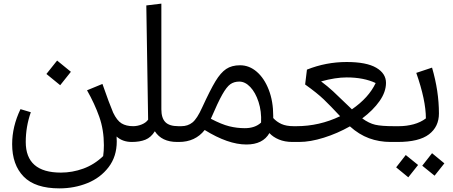

<svg xmlns="http://www.w3.org/2000/svg" viewBox="-20 -783 2498 1059"><path d="M707 0Q656 0 623 -30Q624 -22 624 -3Q624 80 579 139Q534 198 462 227Q390 256 308 256Q174 256 110.5 191Q47 126 47 12Q47 -85 93 -181L150 -164Q122 -84 122 0Q122 169 316 169Q379 169 439.5 147Q500 125 549 78Q553 50 553 18Q553 -67 527.5 -139Q502 -211 460 -285L545 -320Q583 -211 604 -162Q625 -118 650.5 -102.5Q676 -87 715 -87L727 -41ZM236 -375 295 -449 371 -387 312 -313Z M977 -41 957 0Q872 0 834 -59Q813 -25 782 -12.5Q751 0 707 0L687 -41L714 -87Q738 -87 761.5 -96.5Q785 -106 797 -123L787 -753L870 -763V-180Q870 -132 892 -109.5Q914 -87 964 -87Z M1613 -43 1593 0Q1551 0 1518.5 -13.5Q1486 -27 1466 -49Q1430 14 1339 14Q1238 14 1109 -66Q1057 0 967 0H957L937 -41L964 -87H980Q1016 -87 1041.5 -107.5Q1067 -128 1095 -190Q1140 -288 1168.5 -335Q1197 -382 1227.5 -402.5Q1258 -423 1304 -423Q1355 -423 1396.5 -387Q1438 -351 1462.5 -287.5Q1487 -224 1487 -144V-132Q1506 -111 1532.5 -99Q1559 -87 1600 -87ZM1300 -333Q1271 -333 1250.5 -318.5Q1230 -304 1206 -261.5Q1182 -219 1143 -128Q1202 -97 1244.5 -86.5Q1287 -76 1330 -76Q1387 -76 1420 -107Q1423 -169 1406 -221Q1389 -273 1360.5 -303Q1332 -333 1300 -333Z M2193 -41 2173 0H2135Q2071 0 2015.5 -20.5Q1960 -41 1910 -86Q1841 -47 1766 -23.5Q1691 0 1630 0H1593L1573 -41L1600 -87H1615Q1741 -87 1856 -142Q1803 -199 1766 -234.5Q1729 -270 1663 -317L1673 -399Q1778 -441 1892 -441Q2001 -441 2055 -409.5Q2109 -378 2109 -326Q2109 -276 2073.5 -225.5Q2038 -175 1978 -130Q2015 -103 2049.5 -95Q2084 -87 2153 -87H2181ZM1895 -205 1921 -180Q2014 -244 2052 -325Q1986 -356 1892 -356Q1830 -356 1751 -334Q1786 -308 1817 -279.5Q1848 -251 1895 -205Z M2153 -43 2180 -87Q2222 -87 2261 -97.5Q2300 -108 2329 -130Q2329 -230 2276 -381L2363 -410Q2401 -280 2401 -157Q2401 -84 2346 -42Q2291 0 2173 0ZM2309 131 2363 62 2431 118 2377 186ZM2165 140 2218 72 2286 127 2232 195Z"/></svg>

Font: FiraGO Book
Style: Italic
Weight: 350
Italic angle: -8°
Designer: bBox Type GmbH
Foundry: bBox Type GmbH
Version: Version 1.001